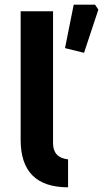

<svg xmlns="http://www.w3.org/2000/svg" viewBox="-20 -788 439 818"><path d="M68 -192V-740H206V-178Q206 -116 270 -109V10Q68 10 68 -192ZM257 -583 294 -768H385L399 -747L338 -563Z"/></svg>

Font: Oxanium ExtraLight
Style: Bold
Weight: 700
Version: Version 2.000